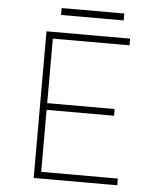

<svg xmlns="http://www.w3.org/2000/svg" viewBox="-56 -864 762 913"><g transform="rotate(5 325.0 -408.0)"><path d="M139 0V-700H538V-668H172V-360H494V-328H172V-32H538V0ZM201 -783.5V-816.5H500V-783.5Z"/></g></svg>

Font: Trispace Thin Thin
Style: Regular
Weight: 250
Version: Version 1.210